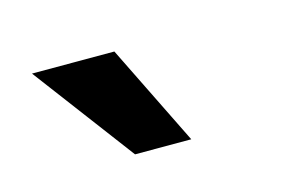

<svg xmlns="http://www.w3.org/2000/svg" viewBox="-43 -848 585 376"><g transform="rotate(-15 250.0 -659.5)"><path d="M193 -557 39 -762H206L307 -557Z"/></g></svg>

Font: Nunito Sans 12pt Black
Style: Regular
Weight: 900
Designer: Vernon Adams
Foundry: Vernon Adams
Version: Version 3.101;gftools[0.9.27]